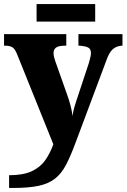

<svg xmlns="http://www.w3.org/2000/svg" viewBox="-22 -705 626 950"><path d="M23 162Q93 162 135.5 142Q178 122 202 87.5Q226 53 242 9L64 -433Q53 -462 40 -470.5Q27 -479 3 -479H-2V-536H306V-479H301Q269 -479 256 -470Q243 -461 243 -443Q243 -433 245.5 -422.5Q248 -412 252 -401L309 -240Q320 -210 327.5 -180.5Q335 -151 337 -131Q340 -154 345.5 -173Q351 -192 356 -207L417 -391Q420 -400 424 -416.5Q428 -433 428 -443Q428 -463 414 -470Q400 -477 371 -479H366V-536H584V-479H581Q553 -477 535.5 -461Q518 -445 505 -408L353 -2Q328 66 305 110Q282 154 250 179Q218 204 169 214.5Q120 225 43 225H23ZM159 -598V-685H449V-598Z"/></svg>

Font: Noto Serif ExtraBold
Style: Regular
Weight: 800
Designer: Monotype Design Team
Foundry: Monotype Imaging Inc.
Version: Version 2.014